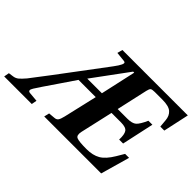

<svg xmlns="http://www.w3.org/2000/svg" viewBox="-189 -995 1299 1299"><g transform="rotate(45 460.5 -346.0)"><path d="M-72 0 -65 -38 -29 -43Q-8 -46 7.5 -59Q23 -72 47 -100Q73 -131 402 -571Q450 -635 435 -644Q432 -646 425 -647L357 -654L367 -692H993L953 -507H915L910 -562Q907 -602 882 -624Q857 -646 796 -646H722Q698 -646 690 -640Q682 -634 677 -611L627 -387H719Q765 -387 785 -404.5Q805 -422 830 -478H868L818 -248H780Q782 -298 768 -318.5Q754 -339 708 -339H616L563 -105Q554 -65 575 -55.5Q596 -46 669 -46Q729 -46 768.5 -69Q808 -92 845 -154L877 -208H915L856 0H311L320 -38L365 -42Q385 -43 393.5 -55.5Q402 -68 409 -98L465 -339H300Q260 -280 219.5 -220.5Q179 -161 159.5 -132.5Q140 -104 125 -80Q104 -47 131 -44L199 -38L192 0ZM336 -387H476L532 -640H522Q352 -410 336 -387Z"/></g></svg>

Font: Heuristica
Style: Bold Italic
Weight: 700
Italic angle: -13°
Version: Version 1.0.2